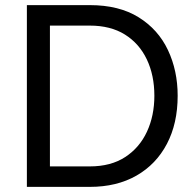

<svg xmlns="http://www.w3.org/2000/svg" viewBox="-20 -730 756 750"><path d="M85 0V-710H331Q445 -710 521.5 -662.5Q598 -615 636 -534.5Q674 -454 674 -356Q674 -248 632 -168Q590 -88 513 -44Q436 0 331 0ZM583 -356Q583 -436 553.5 -498Q524 -560 468 -595Q412 -630 331 -630H175V-80H331Q413 -80 469 -116.5Q525 -153 554 -215.5Q583 -278 583 -356Z"/></svg>

Font: Raleway Thin Medium
Style: Regular
Weight: 500
Version: Version 4.026